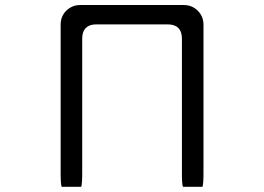

<svg xmlns="http://www.w3.org/2000/svg" viewBox="-20 -721 1040 756"><path d="M299.8 14.6Q303.7 2.9 303.7 -37.1V-569.3Q303.7 -596.7 317.9 -610.8Q332 -625 358.4 -625H640.6Q668 -625 682.1 -610.8Q696.3 -596.7 696.3 -569.3V-37.1Q696.3 3.4 700.2 14.6H777.3Q781.2 2.9 781.2 -37.1V-624Q781.2 -656.2 758.8 -678.7Q736.3 -701.2 703.1 -701.2H295.9Q263.7 -701.2 240.2 -678.2Q218.8 -656.2 218.8 -624V-37.1Q218.8 3.4 222.7 14.6Z"/></svg>

Font: YuPearl-Light
Style: Light
Weight: 300
Designer: Max Yao
Foundry: Max-Everyday
Version: Version 1.011; ttfautohint (v1.8.3)